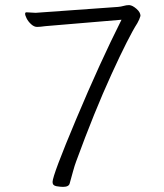

<svg xmlns="http://www.w3.org/2000/svg" viewBox="-20 -720 640 749"><path d="M528 -658Q524 -644 516 -630Q482 -577 415 -430.5Q348 -284 277 -90Q271 -74 265 -52Q259 -30 252 -5Q249 9 226 9Q216 9 200.5 6.5Q185 4 185 -10Q185 -36 277.5 -256Q370 -476 454 -643L157 -618Q136 -615 124.5 -615Q113 -615 101.5 -625.5Q90 -636 84 -648Q78 -660 78 -666Q78 -672 83 -672L119 -670L440 -693Q452 -694 462.5 -697Q473 -700 482 -700H485Q497 -699 512.5 -685.5Q528 -672 528 -658Z"/></svg>

Font: LXGW WenKai Lite Light
Style: Regular
Weight: 300
Designer: LXGW / Fontworks Inc.
Foundry: LXGW / Fontworks Inc.
Version: Version 1.511; March 25, 2025